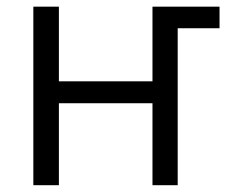

<svg xmlns="http://www.w3.org/2000/svg" viewBox="-20 -545 674 565"><path d="M78.1 0V-525.4H153.3V-305.7H428.7V-525.4H626V-461.9H502.9V0H428.7V-241.2H153.3V0Z"/></svg>

Font: Gothic A1
Style: Regular
Weight: 400
Designer: HanYang I&C Co.,Ltd.
Foundry: HanYang I&C Co.,Ltd.
Version: Version 2.50